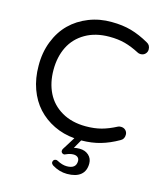

<svg xmlns="http://www.w3.org/2000/svg" viewBox="-133 -807 964 1127"><g transform="rotate(15 349.0 -243.5)"><path d="M492.2 128.9Q492.2 174.3 463.6 197.8Q435.1 221.2 380.9 221.2Q334 221.2 291 194.8Q279.8 186 279.8 178.2Q279.8 169.4 284.9 163.8Q290 158.2 298.8 158.2Q303.2 158.2 309.1 161.1Q340.8 178.2 368.2 178.2Q424.8 178.2 424.8 131.8Q424.8 117.2 415 109.1Q405.3 101.1 389.2 101.1Q369.1 101.1 345.2 111.8Q338.4 115.2 335 115.2Q328.1 115.2 322.5 110.4Q316.9 105.5 316.9 99.1Q316.9 90.3 320.8 85L369.1 7.8Q300.8 2 243.2 -26.1Q185.5 -54.2 144 -99.6Q102.5 -145 79.3 -209.2Q56.2 -273.4 56.2 -349.1Q55.2 -429.2 81.8 -497.3Q108.4 -565.4 155.3 -611.6Q202.1 -657.7 267.1 -683.3Q332 -709 405.8 -708Q471.2 -708 524.7 -692.9Q578.1 -677.7 633.8 -646Q655.8 -634.8 655.8 -607.9Q655.8 -592.3 644.8 -581.1Q633.8 -569.8 616.2 -569.8Q605.5 -569.8 598.1 -574.2Q551.3 -598.6 509.5 -609.9Q467.8 -621.1 415 -621.1Q330.1 -621.1 268.8 -585.4Q207.5 -549.8 177.2 -488.8Q147 -427.7 147 -349.1Q147 -270.5 177.2 -209.5Q207.5 -148.4 268.8 -112.8Q330.1 -77.1 415 -77.1Q467.8 -77.1 509.5 -88.4Q551.3 -99.6 598.1 -124Q604.5 -127.9 616.2 -127.9Q633.8 -127.9 644.8 -116.9Q655.8 -106 655.8 -89.8Q655.8 -63 633.8 -51.8Q581.1 -21.5 528.1 -6.1Q475.1 9.3 411.1 9.8L380.9 63Q396 59.1 415 59.1Q448.7 59.1 470.5 78.6Q492.2 98.1 492.2 128.9Z"/></g></svg>

Font: Aka-Acid-Varela
Style: Regular
Weight: 400
Designer: Joe Prince, Avraham Cornfeld, Cyberella
Foundry: Joe Prince, Avraham Cornfeld, Cyberella
Version: Version 2.000; ttfautohint (v1.5.33-1714) -l 8 -r 50 -G 200 